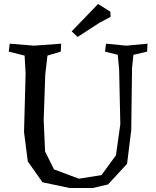

<svg xmlns="http://www.w3.org/2000/svg" viewBox="-20 -930 785 967"><path d="M645 -588 641 -275 620 -105 524 -1 447 17H331L194 -12L120 -117L101 -265L109 -559L104 -650L24 -670L29 -710L151 -700L288 -710L286 -670L219 -650L208 -555L200 -326L207 -167L252 -77L377 -30L491 -48L564 -148L586 -305L580 -580L573 -654L509 -670L514 -710L616 -700L723 -710L721 -670L652 -654ZM474 -910 536 -871 537 -845 482 -816 371 -744 341 -772Z"/></svg>

Font: Alike Angular
Style: Regular
Weight: 400
Designer: Sveta Sebyakina
Foundry: Cyreal (www.cyreal.org)
Version: Version 1.300; ttfautohint (v1.8.4.7-5d5b)